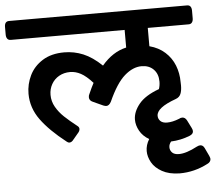

<svg xmlns="http://www.w3.org/2000/svg" viewBox="-86 -691 1044 928"><g transform="rotate(-5 436.0 -227.0)"><path d="M902.8 119.1Q902.8 126 898.4 132.1Q894 138.2 886.2 141.6Q820.8 175.8 749 175.8H748Q697.3 174.8 663.6 156Q629.9 137.2 614.5 109.6Q599.1 82 599.1 54.7Q599.1 25.4 616.2 -2.4Q585.9 -20 570.8 -47.1Q555.7 -74.2 555.7 -101.6Q555.7 -139.2 585.7 -176.5Q615.7 -213.9 684.1 -238.8Q689.9 -255.9 689.9 -274.9Q689.9 -312 668 -334.2Q646 -356.4 609.9 -356.4Q567.9 -356.4 527.1 -320.8Q486.3 -285.2 447.3 -198.2Q437.5 -179.7 423.8 -179.7Q418.9 -179.7 409.7 -183.1L360.4 -205.6Q343.3 -212.9 343.3 -228.5Q343.3 -237.3 346.7 -243.2Q361.3 -276.4 372.1 -296.4Q340.8 -331.1 315.2 -344.7Q289.6 -358.4 263.2 -358.4Q233.4 -358.4 209.7 -345Q186 -331.5 172.9 -308.1Q159.7 -284.7 159.7 -256.3Q159.7 -225.1 175.3 -197.8Q190.9 -170.4 215.1 -147.5Q239.3 -124.5 277.3 -94.7Q284.7 -88.9 284.7 -80.6Q284.7 -70.3 274.9 -60.1L251.5 -32.2Q242.2 -19 230.5 -19Q224.6 -19 218.3 -24.4Q138.7 -86.4 96.4 -144.5Q54.2 -202.6 54.2 -271Q54.2 -317.4 74.7 -359.6Q95.2 -401.9 137.7 -428.7Q180.2 -455.6 243.2 -455.6Q291 -455.6 335.2 -437.3Q379.4 -418.9 424.8 -375.5Q477.5 -438 543.9 -452.6V-538.1H-8.8Q-19.5 -538.1 -25.1 -545.4Q-30.8 -552.7 -30.8 -565.9V-602.5Q-30.8 -629.9 -8.8 -629.9H855Q865.7 -629.9 871.1 -622.8Q876.5 -615.7 876.5 -602.5V-565.9Q876.5 -552.7 870.8 -545.4Q865.2 -538.1 855 -538.1H656.2V-449.2Q700.7 -437.5 731.2 -409.9Q761.7 -382.3 776.6 -344.5Q791.5 -306.6 791.5 -263.2Q792 -257.8 792 -247.1Q792 -222.2 785.4 -206.3Q778.8 -190.4 761.2 -184.1Q712.4 -166.5 689.5 -148.4Q666.5 -130.4 666.5 -110.4Q666.5 -95.7 677.2 -85Q688 -74.2 710 -74.2Q735.8 -74.2 769 -87.4Q775.9 -91.8 784.2 -91.8Q798.3 -91.8 806.6 -75.7L825.7 -37.6Q830.1 -28.8 830.1 -22Q830.1 -8.3 812.5 -1Q768.1 16.6 720.7 18.6Q710 31.2 710 45.9Q710 61 720.7 71.8Q731.4 82.5 753.4 82.5Q789.1 82.5 842.3 54.2Q852.1 49.3 858.9 49.3Q872.6 49.3 879.9 64.9L898.4 104Q902.8 114.7 902.8 119.1Z"/></g></svg>

Font: Jaldi
Style: Bold
Weight: 400
Designer: Pablo Cosgaya and Nicolas Silva
Foundry: Omnibus-Type
Version: Version 1.007